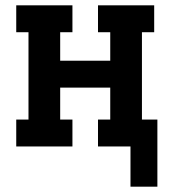

<svg xmlns="http://www.w3.org/2000/svg" viewBox="-20 -550 640 721"><path d="M470 151V0H348V-101H394V-221H206V-101H252V0H41V-101H87V-429H41V-530H252V-429H206V-322H394V-429H348V-530H559V-429H513V-101H571V151Z"/></svg>

Font: Iosevka Curly Slab Extended
Style: Bold
Weight: 700
Width: 7
Monospace: yes
Designer: Belleve Invis
Foundry: Belleve Invis
Version: Version 11.1.0; ttfautohint (v1.8.3)